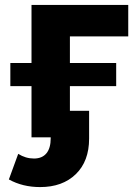

<svg xmlns="http://www.w3.org/2000/svg" viewBox="-20 -558 562 780"><path d="M108 -208H22V-302H108V-538H501V-410H264V-302H452V-208H264V-108H342V5Q342 97 288 149.5Q234 202 143 202Q72 202 16 171L54 67Q84 86 118 86Q151 86 168.5 65Q186 44 186 3V0H108Z"/></svg>

Font: Chess Sans
Style: Bold
Weight: 700
Designer: Wolf Bōese
Foundry: Wolf Bōese
Version: Version 7.223